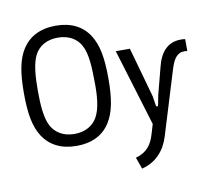

<svg xmlns="http://www.w3.org/2000/svg" viewBox="-95 -820 1246 1139"><g transform="rotate(-10 527.5 -250.0)"><path d="M645 142 670 212C756 191 810 129 835 48L953 -337C971 -395 992 -430 1038 -430C1043 -430 1049 -430 1055 -428V-500C1046 -502 1038 -502 1028 -502C949 -502 903 -449 882 -362L840 -201L829 -144C827 -133 817 -133 815 -144L806 -201L722 -501H637L778 -38L761 19C743 83 711 124 645 142ZM312 12C405 12 472 -23 513 -87C551 -147 566 -225 566 -350C566 -475 551 -553 513 -613C472 -677 405 -712 312 -712C219 -712 152 -677 110 -613C72 -553 57 -475 57 -350C57 -225 72 -147 110 -87C152 -23 219 12 312 12ZM312 -60C242 -60 197 -92 173 -135C146 -186 141 -266 141 -350C141 -434 146 -514 173 -565C197 -609 242 -640 312 -640C380 -640 427 -609 450 -565C478 -514 481 -434 482 -350C484 -266 478 -186 450 -135C427 -92 380 -60 312 -60Z"/></g></svg>

Font: Finlandica
Style: Regular
Weight: 400
Designer: Niklas Ekholm, Juho Hiilivirta, Jaakko Suomalainen
Foundry: Helsinki Type Studio
Version: Version 2.000;Glyphs 3.2 (3202)